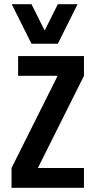

<svg xmlns="http://www.w3.org/2000/svg" viewBox="-20 -891 422 911"><path d="M34.7 0V-93.8L253.4 -531.2H65.9V-625H378.4V-531.2L159.7 -93.8H378.4V0ZM129.4 -683.6 35.6 -871.1H129.4L191.9 -746.1L254.4 -871.1H348.1L254.4 -683.6Z"/></svg>

Font: Oswald-Regular
Style: Regular
Weight: 400
Designer: vernon adams
Foundry: vernon adams
Version: Version 2.002; ttfautohint (v0.92.18-e454-dirty) -l 8 -r 50 